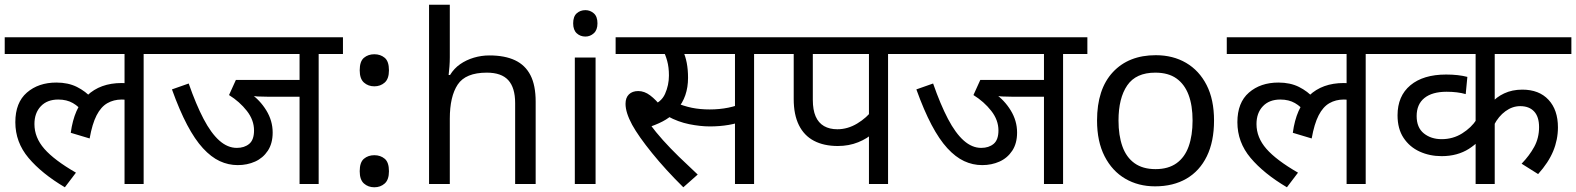

<svg xmlns="http://www.w3.org/2000/svg" viewBox="-20 -780 6682 814"><path d="M0 -551V-622H692V-551H589V0H508V-379L552 -347Q536 -354 522 -356Q508 -358 496 -358Q462 -358 435 -342.5Q408 -327 389.5 -291Q371 -255 360 -193L280 -217Q294 -322 349.5 -375Q405 -428 496 -428Q516 -428 533 -425Q550 -422 562 -418L565 -396L508 -415V-551ZM332 -304Q315 -328 289 -343Q263 -358 227 -358Q180 -358 153 -329.5Q126 -301 126 -254Q126 -197 168 -149Q210 -101 302 -48L255 14Q157 -44 101 -110.5Q45 -177 45 -262Q45 -345 94 -387.5Q143 -430 219 -430Q269 -430 306 -411.5Q343 -393 370 -363Z M1331 -551V0H1250V-370H1113Q1087 -370 1071.5 -371Q1056 -372 1047 -375L1040 -385Q1082 -356 1109 -312Q1136 -268 1136 -218Q1136 -172 1115.5 -141Q1095 -110 1061.5 -95Q1028 -80 988 -80Q948 -80 911.5 -97Q875 -114 840.5 -151.5Q806 -189 773.5 -250.5Q741 -312 709 -401L780 -426Q811 -337 843 -276Q875 -215 910 -184Q945 -153 984 -153Q1016 -153 1036.5 -170Q1057 -187 1057 -227Q1057 -271 1026.5 -310Q996 -349 951 -377L980 -441H1250V-551H678V-622H1434V-551Z M1567 -414Q1541 -414 1523 -430Q1505 -446 1505 -482Q1505 -520 1523 -535Q1541 -550 1567 -550Q1593 -550 1611 -535Q1629 -520 1629 -482Q1629 -446 1611 -430Q1593 -414 1567 -414ZM1567 14Q1541 14 1523 -2Q1505 -18 1505 -54Q1505 -92 1523 -107Q1541 -122 1567 -122Q1593 -122 1611 -107Q1629 -92 1629 -54Q1629 -18 1611 -2Q1593 14 1567 14Z M1887 -537Q1887 -518 1885.5 -498Q1884 -478 1882 -462H1888Q1905 -490 1931 -508Q1957 -526 1989 -535.5Q2021 -545 2055 -545Q2120 -545 2163.5 -524.5Q2207 -504 2229 -461Q2251 -418 2251 -349V0H2164V-343Q2164 -408 2135 -440Q2106 -472 2044 -472Q1954 -472 1920.5 -421.5Q1887 -371 1887 -277V0H1799V-760H1887Z M2505 -536V0H2417V-536ZM2462 -737Q2482 -737 2497.5 -723.5Q2513 -710 2513 -681Q2513 -653 2497.5 -639Q2482 -625 2462 -625Q2440 -625 2425 -639Q2410 -653 2410 -681Q2410 -710 2425 -723.5Q2440 -737 2462 -737Z M2877 14Q2802 -60 2744.5 -131Q2687 -202 2660 -251Q2646 -277 2639 -299Q2632 -321 2632 -340Q2632 -366 2646.5 -380Q2661 -394 2686 -394Q2712 -394 2736.5 -375.5Q2761 -357 2785 -326L2738 -331Q2783 -345 2799.5 -382Q2816 -419 2816 -460Q2816 -495 2808.5 -522Q2801 -549 2792 -564L2833 -551H2590V-622H3007V-551H2841L2875 -566Q2886 -542 2891.5 -513.5Q2897 -485 2897 -450Q2897 -410 2885.5 -376.5Q2874 -343 2851 -317L2847 -310Q2829 -289 2803 -273Q2777 -257 2737 -243L2735 -254Q2760 -220 2791 -185.5Q2822 -151 2859 -115Q2896 -79 2938 -40ZM2990 -244Q2949 -244 2902 -253.5Q2855 -263 2811 -287L2838 -347Q2879 -330 2913.5 -323Q2948 -316 2989 -316Q3030 -316 3067.5 -323.5Q3105 -331 3143 -348V-272Q3108 -257 3069.5 -250.5Q3031 -244 2990 -244ZM3096 0V-551H2986V-622H3280V-551H3177V0Z M3745 -551V0H3664V-244L3683 -217Q3658 -193 3618.5 -177Q3579 -161 3532 -161Q3473 -161 3431 -183Q3389 -205 3367 -249.5Q3345 -294 3345 -360V-551H3266V-622H3849V-551ZM3664 -551H3426V-357Q3426 -314 3438 -286.5Q3450 -259 3473.5 -245.5Q3497 -232 3530 -232Q3574 -232 3614.5 -256.5Q3655 -281 3680 -315L3664 -263Z M4487 -551V0H4406V-370H4269Q4243 -370 4227.5 -371Q4212 -372 4203 -375L4196 -385Q4238 -356 4265 -312Q4292 -268 4292 -218Q4292 -172 4271.5 -141Q4251 -110 4217.5 -95Q4184 -80 4144 -80Q4104 -80 4067.5 -97Q4031 -114 3996.5 -151.5Q3962 -189 3929.5 -250.5Q3897 -312 3865 -401L3936 -426Q3967 -337 3999 -276Q4031 -215 4066 -184Q4101 -153 4140 -153Q4172 -153 4192.5 -170Q4213 -187 4213 -227Q4213 -271 4182.5 -310Q4152 -349 4107 -377L4136 -441H4406V-551H3834V-622H4590V-551Z M5127 -269Q5127 -180 5096.5 -117.5Q5066 -55 5010 -22.5Q4954 10 4877 10Q4806 10 4750.5 -22.5Q4695 -55 4663 -117.5Q4631 -180 4631 -269Q4631 -402 4698 -474Q4765 -546 4880 -546Q4953 -546 5008.5 -513.5Q5064 -481 5095.5 -419.5Q5127 -358 5127 -269ZM4722 -269Q4722 -206 4738.5 -159.5Q4755 -113 4790 -88Q4825 -63 4879 -63Q4933 -63 4968 -88Q5003 -113 5019.5 -159.5Q5036 -206 5036 -269Q5036 -333 5019 -378Q5002 -423 4967.5 -447.5Q4933 -472 4878 -472Q4796 -472 4759 -418Q4722 -364 4722 -269Z M5181 -551V-622H5873V-551H5770V0H5689V-379L5733 -347Q5717 -354 5703 -356Q5689 -358 5677 -358Q5643 -358 5616 -342.5Q5589 -327 5570.5 -291Q5552 -255 5541 -193L5461 -217Q5475 -322 5530.5 -375Q5586 -428 5677 -428Q5697 -428 5714 -425Q5731 -422 5743 -418L5746 -396L5689 -415V-551ZM5513 -304Q5496 -328 5470 -343Q5444 -358 5408 -358Q5361 -358 5334 -329.5Q5307 -301 5307 -254Q5307 -197 5349 -149Q5391 -101 5483 -48L5436 14Q5338 -44 5282 -110.5Q5226 -177 5226 -262Q5226 -345 5275 -387.5Q5324 -430 5400 -430Q5450 -430 5487 -411.5Q5524 -393 5551 -363Z M6642 -551H6317V-333L6303 -343Q6323 -368 6357 -384Q6391 -400 6434 -400Q6505 -400 6545 -357Q6585 -314 6585 -240Q6585 -188 6565 -139.5Q6545 -91 6501 -42L6431 -86Q6464 -120 6484.5 -157.5Q6505 -195 6505 -241Q6505 -285 6484 -307.5Q6463 -330 6425 -330Q6392 -330 6362.5 -308.5Q6333 -287 6314 -250L6317 -287V0H6236V-210L6250 -183Q6231 -164 6207.5 -149Q6184 -134 6155 -126Q6126 -118 6092 -118Q6041 -118 5998.5 -137.5Q5956 -157 5930.5 -195.5Q5905 -234 5905 -291Q5905 -373 5959.5 -418.5Q6014 -464 6111 -464Q6137 -464 6159.5 -461.5Q6182 -459 6201 -454L6194 -381Q6177 -386 6156.5 -388.5Q6136 -391 6113 -391Q6052 -391 6019 -364.5Q5986 -338 5986 -288Q5986 -239 6016.5 -214.5Q6047 -190 6092 -190Q6140 -190 6179 -214.5Q6218 -239 6240 -273L6236 -224V-551H5859V-622H6642Z"/></svg>

Font: hexhindi15
Style: Regular
Weight: 400
Designer: Jelle Bosma - Monotype Design Team
Foundry: Monotype Imaging Inc.
Version: Version 2.006